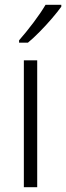

<svg xmlns="http://www.w3.org/2000/svg" viewBox="-20 -785 277 805"><path d="M136 0H80V-532H136ZM237 -757Q222 -736 198 -708Q174 -680 147 -652.5Q120 -625 97 -606H60V-616Q89 -649 120 -690Q151 -731 171 -765H237Z"/></svg>

Font: Noto Sans Lao UI SemCond Light
Style: Regular
Weight: 300
Width: 4
Designer: Monotype Design Team
Foundry: Monotype Imaging Inc.
Version: Version 2.000; ttfautohint (v1.8.4.7-5d5b)